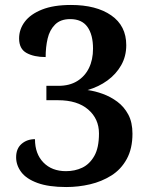

<svg xmlns="http://www.w3.org/2000/svg" viewBox="-20 -744 603 774"><path d="M247 10Q176 10 131 -6.5Q86 -23 65.5 -50.5Q45 -78 45 -110Q45 -145 67 -164Q89 -183 121 -183Q121 -124 155 -89Q189 -54 246 -54Q282 -54 311.5 -68Q341 -82 360 -115Q379 -148 379 -206Q379 -265 335.5 -302.5Q292 -340 214 -340H167V-398H216Q260 -398 291 -417Q322 -436 338.5 -469.5Q355 -503 355 -548Q355 -604 332.5 -635.5Q310 -667 263 -667Q224 -667 202 -645Q180 -623 172 -588.5Q164 -554 164 -514Q117 -514 87 -530.5Q57 -547 57 -589Q57 -626 80 -656.5Q103 -687 149.5 -705.5Q196 -724 266 -724Q368 -724 428.5 -682Q489 -640 489 -562Q489 -517 468.5 -481Q448 -445 413 -419.5Q378 -394 333 -381Q363 -377 394.5 -365.5Q426 -354 453 -334Q480 -314 497 -282.5Q514 -251 514 -205Q514 -145 491 -103Q468 -61 429 -36.5Q390 -12 343 -1Q296 10 247 10Z"/></svg>

Font: Noto Serif Hebrew SemiBold
Style: Regular
Weight: 600
Version: Version 2.003